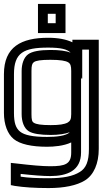

<svg xmlns="http://www.w3.org/2000/svg" viewBox="-22 -711 538 976"><path d="M-2 -334V-137C-2 -79 16 -30 48 -4C80 22 139 35 217 35C252 35 302 31 340 13V64C340 123 310 134 233 134C193 134 137 129 61 120L33 117V145V209V230L53 234C97 241 155 245 225 245C304 245 368 232 410 206C455 178 480 120 480 46V-484V-509H455H371H346V-496C315 -511 273 -519 223 -519C86 -519 -2 -473 -2 -334ZM340 -131C340 -105 335 -96 322 -88C305 -79 279 -75 236 -75C188 -75 162 -79 150 -87C141 -92 138 -102 138 -131V-350C138 -378 141 -388 150 -395C161 -403 186 -407 234 -407C285 -407 312 -402 325 -394C336 -387 340 -377 340 -350V-131ZM337 -443C314 -453 278 -457 234 -457C181 -457 141 -450 121 -435C99 -419 88 -386 88 -350V-131C88 -93 100 -59 124 -44C144 -31 184 -25 236 -25C275 -25 309 -30 333 -39C314 -20 264 -15 217 -15C145 -15 102 -24 80 -42C58 -60 49 -87 49 -137V-334C49 -443 98 -469 223 -469C286 -469 320 -461 337 -443ZM390 -131V-177V-318L392 -311L396 -312V-437V-459H430V46C430 110 415 144 384 163C349 185 299 195 225 195C167 195 121 193 83 187V173C146 180 197 184 233 184C319 184 390 157 390 64V-52V-131ZM311 -568V-666V-691H286H196H171V-666V-568V-543H196H286H311V-568ZM261 -593H221V-641H261V-593Z"/></svg>

Font: Gamestation DisplayOutline
Style: Regular
Weight: 400
Designer: Jonas Hecksher
Foundry: Jonas Hecksher, Playtypeª, e-types AS
Version: Version 1.003